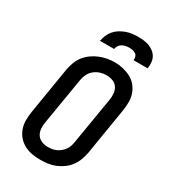

<svg xmlns="http://www.w3.org/2000/svg" viewBox="-228 -1068 1056 1189"><g transform="rotate(30 300.0 -473.5)"><path d="M255 8Q224 8 194 2.5Q164 -3 138.5 -17Q113 -31 94.5 -53Q76 -75 66.5 -102.5Q57 -130 57 -160.5Q57 -191 62 -222L117 -557Q122 -584 131.5 -610Q141 -636 158.5 -658.5Q176 -681 199.5 -698Q223 -715 249 -725.5Q275 -736 301.5 -741Q328 -746 355 -746Q386 -746 415.5 -739Q445 -732 470.5 -718.5Q496 -705 514.5 -682.5Q533 -660 542.5 -632.5Q552 -605 552 -574.5Q552 -544 547 -513L492 -178Q487 -152 477.5 -126Q468 -100 451 -77Q434 -54 410.5 -37Q387 -20 361 -9.5Q335 1 308 4.5Q281 8 255 8ZM256 -84Q272 -84 287 -86.5Q302 -89 316 -95.5Q330 -102 343 -112.5Q356 -123 365 -136Q374 -149 379 -163.5Q384 -178 386 -193L442 -528Q446 -551 444 -574.5Q442 -598 429.5 -616.5Q417 -635 395.5 -643Q374 -651 351 -651Q328 -651 306 -644Q284 -637 265.5 -622Q247 -607 236.5 -585.5Q226 -564 223 -542L167 -207Q163 -184 165 -160.5Q167 -137 179 -119Q191 -101 212 -92.5Q233 -84 256 -84ZM208 -815Q212 -836 220.5 -856.5Q229 -877 243.5 -894Q258 -911 277.5 -923Q297 -935 318 -942.5Q339 -950 360 -952.5Q381 -955 402 -955Q423 -955 443 -952.5Q463 -950 481.5 -943Q500 -936 515.5 -923.5Q531 -911 540 -894Q549 -877 550.5 -856.5Q552 -836 549 -815H448Q450 -827 446.5 -839Q443 -851 433.5 -857.5Q424 -864 412 -866.5Q400 -869 388 -869Q375 -869 362 -866.5Q349 -864 337.5 -857.5Q326 -851 318.5 -839.5Q311 -828 309 -815Z"/></g></svg>

Font: Iosevka Curly Slab SmBdEx
Style: Italic
Weight: 600
Width: 7
Italic angle: -9°
Monospace: yes
Designer: Belleve Invis
Foundry: Belleve Invis
Version: Version 11.1.0; ttfautohint (v1.8.3)